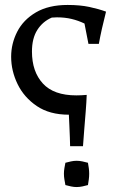

<svg xmlns="http://www.w3.org/2000/svg" viewBox="-20 -741 513 775"><path d="M253 -721Q303 -721 340.5 -713Q378 -705 408 -694Q399 -659 391.5 -625.5Q384 -592 379 -564H337L321 -646Q296 -658 269 -664.5Q242 -671 210 -671Q205 -671 199.5 -670.5Q194 -670 189 -670Q152 -654 130.5 -620Q109 -586 109 -533Q109 -452 153 -404Q197 -356 288 -356Q298 -356 308.5 -356.5Q319 -357 330 -358Q329 -329 326 -291.5Q323 -254 320 -217Q317 -180 315 -151H263Q263 -163 262 -186Q261 -209 260 -234.5Q259 -260 258 -278Q180 -278 128.5 -313Q77 -348 51 -401.5Q25 -455 25 -512Q25 -565 49.5 -613Q74 -661 125 -691Q176 -721 253 -721ZM289 -92Q301 -92 312.5 -89.5Q324 -87 335 -84Q337 -73 338.5 -62Q340 -51 340 -40Q340 -28 338.5 -17Q337 -6 335 6Q324 9 312.5 11.5Q301 14 289 14Q278 14 266.5 11.5Q255 9 244 6Q242 -5 240 -16.5Q238 -28 238 -40Q238 -51 240 -62.5Q242 -74 244 -84Q255 -87 266.5 -89.5Q278 -92 289 -92Z"/></svg>

Font: Ruwudu
Style: Regular
Weight: 400
Designer: Becca Hirsbrunner Spalinger
Foundry: SIL International
Version: Version 3.000